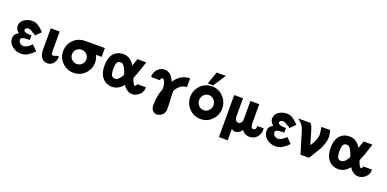

<svg xmlns="http://www.w3.org/2000/svg" viewBox="-6 -1624 5486 2722"><g transform="rotate(20 2737.0 -263.0)"><path d="M39 -153Q39 -221 106 -253Q54 -293 54 -345Q54 -407 107.5 -444.5Q161 -482 228 -482Q276 -482 311.5 -460.5Q347 -439 389 -398L409 -378L329 -299L311 -320Q299 -328 287 -328Q239 -368 209 -362Q191 -360 178 -350.5Q165 -341 165 -327Q165 -319 168.5 -313Q172 -307 178.5 -302.5Q185 -298 192 -295Q199 -292 209 -290Q219 -288 227.5 -287Q236 -286 246.5 -285.5Q257 -285 262.5 -285Q268 -285 276 -285Q284 -285 285 -285V-215H250Q158 -215 152 -178Q150 -160 158 -145Q178 -108 222 -103Q236 -102 258 -109Q269 -112 279.5 -117.5Q290 -123 301 -131.5Q312 -140 317.5 -144.5Q323 -149 334.5 -160.5Q346 -172 347 -173L426 -94Q403 -72 390 -60.5Q377 -49 349.5 -29Q322 -9 292 0.5Q262 10 230 10Q154 10 96.5 -37Q39 -84 39 -153Z M508 -140V-473H642V-174V-170Q642 -157 652 -120Q693 -120 718 -136H755Q752 -68 716 -29Q680 10 632 10Q572 10 540 -33.5Q508 -77 508 -140Z M1035 -472H1324V-339H1236Q1265 -291 1265 -230Q1265 -134 1196 -62Q1127 10 1024 10Q926 10 854.5 -59.5Q783 -129 783 -230Q783 -331 853 -401.5Q923 -472 1035 -472ZM916 -231Q916 -186 948 -154.5Q980 -123 1024 -123Q1068 -123 1100.5 -154Q1133 -185 1133 -230Q1133 -276 1101 -307Q1069 -338 1024 -338Q981 -338 948.5 -307.5Q916 -277 916 -231Z M1403 -238Q1403 -359 1458 -420.5Q1513 -482 1606 -482Q1710 -482 1774 -372Q1808 -469 1812 -482H1945Q1889 -303 1854 -226Q1850 -216 1850 -213Q1850 -209 1856.5 -189Q1863 -169 1872 -155Q1890 -114 1906 -114Q1911 -114 1915.5 -117.5Q1920 -121 1922.5 -125.5Q1925 -130 1926.5 -135Q1928 -140 1929 -144L1930 -148H2062Q2061 -76 2013.5 -33Q1966 10 1906 10Q1873 10 1843 -7.5Q1813 -25 1800.5 -39.5Q1788 -54 1770 -78Q1698 10 1606 10Q1516 10 1459.5 -55Q1403 -120 1403 -238ZM1537 -240Q1537 -172 1552 -142.5Q1567 -113 1606 -113Q1637 -113 1663 -141Q1689 -169 1704 -199Q1705 -202 1707 -207Q1709 -212 1709 -213Q1700 -244 1685 -276V-275Q1654 -351 1619 -357Q1606 -359 1600 -358Q1563 -357 1550 -327.5Q1537 -298 1537 -240Z M2079 -317Q2080 -370 2106.5 -408Q2133 -446 2174 -465Q2217 -481 2258 -472Q2293 -464 2322 -438Q2352 -405 2378 -348Q2465 -481 2607 -482V-350Q2542 -347 2499.5 -307.5Q2457 -268 2444 -232Q2442 -194 2443 -175.5Q2444 -157 2447 -107Q2450 -57 2451 -23Q2452 -7 2452 34Q2453 86 2425 117.5Q2397 149 2360 157Q2346 164 2326.5 161.5Q2307 159 2290 148Q2246 119 2246 58Q2246 -91 2293 -205V-202Q2293 -258 2288 -273Q2269 -349 2242 -349Q2233 -349 2223.5 -339.5Q2214 -330 2212 -310H2093Z M2867 -500 2932 -688H3071L2948 -500ZM2698 -237Q2698 -336 2767.5 -409Q2837 -482 2940 -482Q3041 -482 3111 -409Q3181 -336 3181 -236Q3181 -136 3111.5 -63Q3042 10 2940 10Q2841 10 2769.5 -61.5Q2698 -133 2698 -237ZM2832 -236Q2832 -191 2862.5 -157Q2893 -123 2940 -123Q2986 -123 3017.5 -157Q3049 -191 3049 -236Q3049 -281 3018 -315.5Q2987 -350 2940 -350Q2893 -350 2862.5 -316Q2832 -282 2832 -236Z M3275 161V-473H3408V-205V-203Q3409 -162 3425.5 -142.5Q3442 -123 3464 -123Q3487 -123 3503.5 -144Q3520 -165 3520 -205V-473H3653V-198Q3653 -111 3693 -111Q3708 -111 3720.5 -122.5Q3733 -134 3733 -152L3732 -173H3828Q3830 -161 3830 -145Q3830 -83 3787 -36.5Q3744 10 3675 11Q3646 10 3621 -2Q3596 -14 3587 -22.5Q3578 -31 3562 -50Q3540 -11 3488 7Q3473 10 3458 10Q3429 8 3408 -14V161Z M3878 -153Q3878 -221 3945 -253Q3893 -293 3893 -345Q3893 -407 3946.5 -444.5Q4000 -482 4067 -482Q4115 -482 4150.5 -460.5Q4186 -439 4228 -398L4248 -378L4168 -299L4150 -320Q4138 -328 4126 -328Q4078 -368 4048 -362Q4030 -360 4017 -350.5Q4004 -341 4004 -327Q4004 -319 4007.5 -313Q4011 -307 4017.5 -302.5Q4024 -298 4031 -295Q4038 -292 4048 -290Q4058 -288 4066.5 -287Q4075 -286 4085.5 -285.5Q4096 -285 4101.5 -285Q4107 -285 4115 -285Q4123 -285 4124 -285V-215H4089Q3997 -215 3991 -178Q3989 -160 3997 -145Q4017 -108 4061 -103Q4075 -102 4097 -109Q4108 -112 4118.5 -117.5Q4129 -123 4140 -131.5Q4151 -140 4156.5 -144.5Q4162 -149 4173.5 -160.5Q4185 -172 4186 -173L4265 -94Q4242 -72 4229 -60.5Q4216 -49 4188.5 -29Q4161 -9 4131 0.5Q4101 10 4069 10Q3993 10 3935.5 -37Q3878 -84 3878 -153Z M4241 -472H4425Q4451 -447 4467 -394Q4475 -371 4532 -174Q4593 -265 4600 -319Q4609 -343 4605 -378V-377Q4598 -414 4592 -472H4725Q4740 -392 4740 -366Q4740 -320 4721 -265.5Q4702 -211 4683.5 -177.5Q4665 -144 4625.5 -80.5Q4586 -17 4576 0H4447L4349 -324Q4332 -377 4313.5 -403Q4295 -429 4241 -472Z M4815 -238Q4815 -359 4870 -420.5Q4925 -482 5018 -482Q5122 -482 5186 -372Q5220 -469 5224 -482H5357Q5301 -303 5266 -226Q5262 -216 5262 -213Q5262 -209 5268.5 -189Q5275 -169 5284 -155Q5302 -114 5318 -114Q5323 -114 5327.5 -117.5Q5332 -121 5334.5 -125.5Q5337 -130 5338.5 -135Q5340 -140 5341 -144L5342 -148H5474Q5473 -76 5425.5 -33Q5378 10 5318 10Q5285 10 5255 -7.5Q5225 -25 5212.5 -39.5Q5200 -54 5182 -78Q5110 10 5018 10Q4928 10 4871.5 -55Q4815 -120 4815 -238ZM4949 -240Q4949 -172 4964 -142.5Q4979 -113 5018 -113Q5049 -113 5075 -141Q5101 -169 5116 -199Q5117 -202 5119 -207Q5121 -212 5121 -213Q5112 -244 5097 -276V-275Q5066 -351 5031 -357Q5018 -359 5012 -358Q4975 -357 4962 -327.5Q4949 -298 4949 -240Z"/></g></svg>

Font: Coval
Style: ExtraBold
Weight: 800
Foundry: Context Ltd
Version: Version 001.000